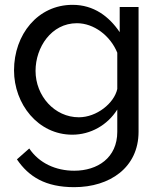

<svg xmlns="http://www.w3.org/2000/svg" viewBox="-20 -551 664 794"><path d="M279 6C354 6 424 -33 465 -98V-6C465 102 383 155 287 155C211 155 142 124 101 63L50 108C99 180 168 223 287 223C434 223 553 142 553 -6V-522H475V-418C431 -483 368 -531 280 -531C136 -531 38 -408 38 -260C38 -121 137 6 279 6ZM306 -66C206 -66 127 -154 127 -258C127 -355 192 -455 298 -455C368 -455 436 -404 465 -333V-183C452 -124 380 -66 306 -66Z"/></svg>

Font: Raleway Med
Style: Regular
Weight: 500
Designer: Matt McInerney, Pablo Impallari, Rodrigo Fuenzalida
Foundry: Matt McInerney, Pablo Impallari, Rodrigo Fuenzalida
Version: Version 3.00 July 28, 2015